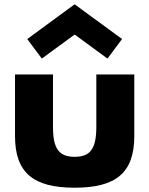

<svg xmlns="http://www.w3.org/2000/svg" viewBox="-20 -860 696 895"><path d="M107 -678 175 -587 328 -699 481 -587 549 -678 328 -840ZM50 -513H227V-269C227 -168 254 -129 328 -129C402 -129 429 -168 429 -269V-513H606V-226C606 -54 520 15 328 15C136 15 50 -54 50 -226Z"/></svg>

Font: Hussar Techniczny
Style: Bold 
Weight: 700
Foundry: Cannot Into Space Fonts
Version: Version 0.77